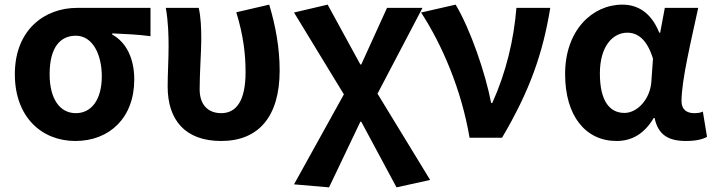

<svg xmlns="http://www.w3.org/2000/svg" viewBox="-20 -594 3077 828"><path d="M305 14C452 14 559 -86 559 -251C559 -343 524 -412 464 -445V-450C523 -447 568 -446 629 -438V-560H312C174 -560 44 -467 44 -274C44 -88 161 14 305 14ZM307 -106C239 -106 194 -166 194 -274C194 -390 240 -440 307 -440C379 -440 419 -360 419 -265C419 -165 375 -106 307 -106Z M934 14C1095 14 1186 -91 1186 -290C1186 -386 1169 -481 1141 -574L999 -541C1030 -440 1039 -359 1039 -283C1039 -159 999 -106 934 -106C882 -106 841 -137 841 -209C841 -282 848 -373 848 -423C848 -475 846 -521 837 -560H695C706 -499 707 -437 707 -393C707 -333 703 -278 703 -221C703 -78 777 14 934 14Z M1399 214 1534 -69H1538L1690 214L1835 182L1608 -190L1802 -560H1649L1538 -316H1534L1393 -574L1248 -540L1463 -187L1248 201Z M2145 0C2265 -203 2321 -364 2353 -560H2207C2196 -423 2163 -283 2103 -150H2098C2074 -277 2009 -467 1945 -574L1796 -540C1886 -402 1970 -208 2005 0Z M2639 14C2707 14 2760 -19 2799 -85H2803C2818 -13 2862 14 2938 14C2981 14 3010 7 3029 -4L3011 -113C3002 -108 2990 -106 2974 -106C2942 -106 2919 -121 2919 -158C2919 -249 2962 -424 2991 -560H2847L2827 -453H2823C2788 -541 2729 -574 2664 -574C2534 -574 2417 -463 2417 -275C2417 -93 2506 14 2639 14ZM2673 -107C2608 -107 2567 -160 2567 -277C2567 -398 2625 -453 2685 -453C2732 -453 2771 -422 2796 -341L2789 -242C2784 -167 2729 -107 2673 -107Z"/></svg>

Font: Spoqa Han Sans Neo Bold
Style: Bold
Weight: 700
Designer: [Spoqa Han Sans Neo] Dong-huui Kim  Younghwa Kang  Yujin Lee  [Noto Sans] Ryoko NISHIZUKA  (kana & ideographs); Paul D. 
Foundry: Spoqa (http://www.spoqa-han-sans.com)
Version: Version 1.000